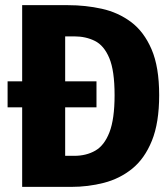

<svg xmlns="http://www.w3.org/2000/svg" viewBox="-20 -731 655 751"><path d="M602.6 -359Q602.6 -250.8 574.1 -180.5Q545.6 -110.3 496.9 -71Q448.2 -31.8 386.4 -15.9Q324.6 0 258.5 0H66.7V-311.3H9.7V-412.8H66.7V-710.8H246.2Q314.4 -710.8 378.2 -696.7Q442.1 -682.6 492.6 -644.9Q543.1 -607.2 572.8 -538.2Q602.6 -469.2 602.6 -359ZM357.4 -412.8V-311.3H234.9V-121.5H270.8Q317.4 -121.5 352.8 -141.8Q388.2 -162.1 408.2 -213.8Q428.2 -265.6 428.2 -359Q428.2 -454.9 407.4 -504.1Q386.7 -553.3 351 -571Q315.4 -588.7 270.8 -588.7H234.9V-412.8Z"/></svg>

Font: Fira Code
Style: Bold
Weight: 700
Monospace: yes
Designer: Carrois Corporate, Edenspiekermann AG, Nikita Prokopov
Foundry: Carrois Corporate, Edenspiekermann AG, Nikita Prokopov
Version: Version 6.000; ttfautohint (v1.8.2) -l 8 -r 50 -G 200 -x 14 